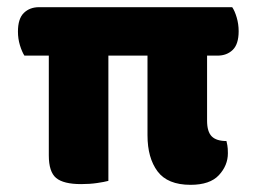

<svg xmlns="http://www.w3.org/2000/svg" viewBox="-20 -505 715 535"><path d="M559 -485V-350H48Q41 -361 35.5 -379Q30 -397 30 -417Q30 -453 46.5 -469Q63 -485 89 -485ZM124 -350V-485H627Q634 -475 639.5 -456.5Q645 -438 645 -418Q645 -382 628.5 -366Q612 -350 586 -350ZM116 -388 282 -389V-1Q271 2 250.5 5Q230 8 206 8Q157 8 136.5 -9Q116 -26 116 -72ZM391 -388 557 -389V-169Q557 -138 570 -125Q583 -112 611 -112Q612 -108 613.5 -100Q615 -92 615 -78Q615 -44 590 -17Q565 10 511 10Q447 10 419 -27.5Q391 -65 391 -128Z"/></svg>

Font: Baloo Bhaijaan 2 ExtraBold
Style: Regular
Weight: 800
Designer: Sanskriti Dholi, Noopur Datye and Ek Type
Foundry: Ek Type
Version: Version 1.701